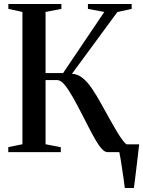

<svg xmlns="http://www.w3.org/2000/svg" viewBox="-20 -763 718 963"><path d="M606 180Q603.5 158.5 599.8 132.8Q596 107 592.2 81.5Q588.5 56 584.8 34Q581 12 578 -2L549 -39H678Q676 -19.5 673.2 2.8Q670.5 25 667.8 48.5Q665 72 662.2 95.2Q659.5 118.5 656.8 140Q654 161.5 651.5 180ZM21.5 0V-25L92.5 -39.5V-703L22 -718.5V-743H288V-718.5L208.5 -703V-396.5H296.5L503 -703L421 -718.5V-743H640.5V-718.5L568.5 -702.5L341 -393Q369.5 -391.5 393.5 -372.5Q417.5 -353.5 440.8 -319.5Q464 -285.5 489.5 -239Q510 -202.5 529.2 -167.5Q548.5 -132.5 565.8 -103.8Q583 -75 597.5 -56.5Q612 -38 623 -34.5L659 -24.5V0H519Q505.5 0 490.5 -16.5Q475.5 -33 459.2 -61Q443 -89 425 -124.2Q407 -159.5 387.5 -197Q367.5 -236 346.2 -274Q325 -312 304.8 -336.8Q284.5 -361.5 266.5 -361.5H208.5V-39.5L285 -24.5V0Z"/></svg>

Font: Merriweather 120pt Medium
Style: Regular
Weight: 500
Version: Version 2.100